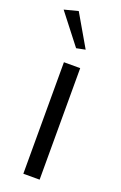

<svg xmlns="http://www.w3.org/2000/svg" viewBox="-146 -766 510 809"><g transform="rotate(20 109.5 -362.0)"><path d="M102 -573 -3 -708 59 -724 142 -581ZM74 0V-500H147V0Z"/></g></svg>

Font: Arsenal
Style: Regular
Weight: 400
Designer: Andrij Shevchenko
Foundry: Stairsfor
Version: Version 2.001;PS 002.001;hotconv 1.0.88;makeotf.lib2.5.64775